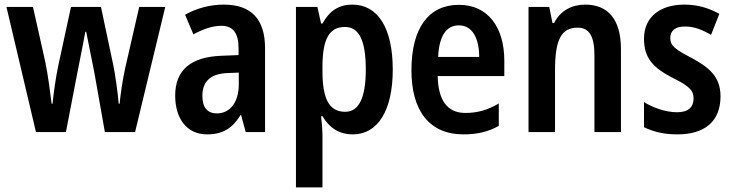

<svg xmlns="http://www.w3.org/2000/svg" viewBox="-20 -573 3176 833"><path d="M392 -243 435 0H566L697 -543H584L523 -277C511 -224 502 -155 499 -123H495C491 -172 480 -249 472 -288L418 -543H288L233 -289C222 -238 212 -165 208 -123H204C198 -172 188 -248 177 -302L123 -543H8L136 0H266L313 -244C320 -281 342 -388 350 -435H354C362 -391 385 -284 392 -243Z M951 -553C891 -553 832 -537 783 -509L819 -424C864 -448 902 -461 941 -461C991 -461 1015 -429 1015 -364V-334L940 -331C809 -326 740 -270 740 -158C740 -62 788 10 878 10C948 10 988 -17 1024 -74H1026L1046 0H1130V-363C1130 -490 1070 -553 951 -553ZM967 -256 1016 -258V-208C1016 -128 977 -81 921 -81C882 -81 858 -104 858 -157C858 -217 890 -253 967 -256Z M1509 -553C1451 -553 1410 -527 1379 -471H1373L1357 -543H1264V240H1379V11C1379 -8 1377 -36 1373 -69H1379C1408 -19 1451 10 1511 10C1618 10 1684 -92 1684 -271C1684 -455 1617 -553 1509 -553ZM1477 -456C1540 -456 1567 -393 1567 -271C1567 -151 1538 -88 1478 -88C1407 -88 1379 -145 1379 -265V-287C1380 -404 1408 -456 1477 -456Z M1971 -552C1840 -552 1765 -452 1765 -268C1765 -96 1840 10 1991 10C2050 10 2098 -1 2144 -27V-124C2094 -95 2051 -83 1999 -83C1922 -83 1881 -136 1879 -243H2168V-309C2168 -455 2097 -552 1971 -552ZM1971 -463C2030 -463 2059 -406 2059 -326H1881C1885 -421 1919 -463 1971 -463Z M2519 -553C2463 -553 2411 -528 2384 -473H2377L2363 -543H2273V0H2388V-268C2388 -397 2413 -453 2486 -453C2539 -453 2559 -412 2559 -332V0H2674V-360C2674 -490 2617 -553 2519 -553Z M3106 -155C3106 -243 3053 -282 2980 -322C2904 -361 2888 -377 2888 -408C2888 -440 2910 -458 2951 -458C2995 -458 3027 -443 3065 -422L3101 -513C3051 -540 3004 -553 2949 -553C2842 -553 2774 -498 2774 -405C2774 -319 2816 -278 2897 -236C2979 -196 2989 -176 2989 -145C2989 -108 2966 -86 2918 -86C2868 -86 2813 -106 2774 -130V-21C2816 -1 2860 10 2919 10C3036 10 3106 -45 3106 -155Z"/></svg>

Font: Noto Sans Sinhala UI Condensed SemiBold
Style: Regular
Weight: 600
Width: 3
Designer: Jelle Bosma - Monotype Design Team
Foundry: Monotype Imaging Inc.
Version: Version 2.006